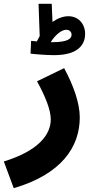

<svg xmlns="http://www.w3.org/2000/svg" viewBox="-56 -756 497 1006"><path d="M390 -578C390 -630 356 -671 302 -671C275 -671 246 -660 219 -641L215 -736H146L152 -567C147 -558 142 -549 137 -539C125 -540 115 -541 107 -542L104 -475C125 -472 189 -467 227 -467C364 -467 390 -532 390 -578ZM291 -600C309 -600 319 -588 319 -574C319 -554 300 -535 219 -535C216 -535 213 -535 210 -535C228 -566 263 -600 291 -600ZM16 230C266 157 362 14 362 -141C362 -217 328 -310 280 -399L138 -330C181 -252 210 -181 210 -130C210 -50 144 35 -36 90Z"/></svg>

Font: Noto Sans Arabic UI Extra
Style: Regular
Weight: 800
Designer: Nadine Chahine - Monotype Design Team
Foundry: Monotype Imaging Inc.
Version: Version 1.900